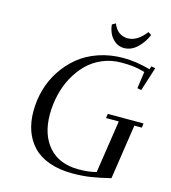

<svg xmlns="http://www.w3.org/2000/svg" viewBox="-129 -998 989 1111"><g transform="rotate(15 365.5 -442.0)"><path d="M97.2 -279.8Q97.2 -346.2 114.7 -408.9Q132.3 -471.7 168.2 -526.6Q204.1 -581.5 253.9 -622.8Q303.7 -664.1 372.8 -688Q441.9 -711.9 522 -711.9Q597.7 -711.9 683.1 -688L689.9 -707L713.9 -702.1L668 -559.1L644 -564L658.2 -665Q616.7 -676.8 586.7 -679.9Q556.6 -683.1 517.1 -683.1Q456.5 -683.1 404.1 -660.9Q351.6 -638.7 313.5 -600.6Q275.4 -562.5 248 -512Q220.7 -461.4 207.3 -403.8Q193.8 -346.2 193.8 -286.1Q193.8 -166 256.8 -94Q319.8 -22 437 -22Q495.6 -22 542 -34.2L589.8 -350.1H513.2L517.1 -376H731L728 -350.1H683.1L633.8 -22Q565.4 -5.4 515.9 2.2Q466.3 9.8 408.2 9.8Q329.1 9.8 268.8 -11.7Q208.5 -33.2 171.4 -72.3Q134.3 -111.3 115.7 -163.6Q97.2 -215.8 97.2 -279.8ZM405.8 -881.8 426.8 -894Q453.1 -828.1 515.1 -828.1Q570.8 -828.1 622.1 -894L641.1 -881.8Q623.5 -837.4 587.9 -802.7Q552.2 -768.1 507.8 -768.1Q477.1 -768.1 453.9 -786.4Q430.7 -804.7 419.4 -829.6Q408.2 -854.5 405.8 -881.8Z"/></g></svg>

Font: Dehuti
Style: Bold-Italic
Weight: 700
Version: Version 1.2